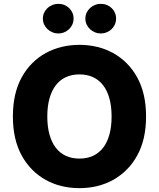

<svg xmlns="http://www.w3.org/2000/svg" viewBox="-20 -971 829 1001"><path d="M93 -567.5Q116.5 -610.1 148.4 -641.9Q180.4 -673.7 219.1 -694.8Q257.8 -715.9 302 -726.6Q346.2 -737.2 394.2 -737.2Q442.1 -737.2 486.3 -726.6Q530.5 -715.9 569.1 -694.8Q607.6 -673.7 639.7 -641.9Q671.9 -610.1 695.3 -567.5Q741.5 -484 741.5 -363.6Q741.5 -243.6 695.3 -160.2Q671.9 -117.5 639.7 -85.8Q607.6 -54 569.1 -32.7Q530.5 -11.4 486.3 -0.7Q442.1 9.9 394.2 9.9Q346.2 9.9 301.8 -0.7Q257.5 -11.4 218.9 -32.7Q180.4 -54 148.4 -85.9Q116.5 -117.9 93 -160.5Q47.2 -244.3 47.2 -363.6Q47.2 -484 93 -567.5ZM226.6 -363.6Q226.6 -310.4 238.1 -269.4Q249.6 -228.3 271.1 -200.5Q292.6 -172.6 323.7 -158.4Q354.8 -144.2 394.2 -144.2Q433.6 -144.2 464.7 -158.4Q495.7 -172.6 517.4 -200.5Q539.1 -228.3 550.4 -269.4Q561.8 -310.4 561.8 -363.6Q561.8 -416.9 550.4 -457.9Q539.1 -498.9 517.4 -526.8Q495.7 -554.7 464.7 -568.9Q433.6 -583.1 394.2 -583.1Q354.8 -583.1 323.7 -568.9Q292.6 -554.7 271.1 -526.8Q249.6 -498.9 238.1 -457.9Q226.6 -416.9 226.6 -363.6ZM505.7 -951Q522.4 -951 536.8 -945.1Q551.1 -939.3 562 -929Q572.8 -918.7 579 -904.7Q585.2 -890.6 585.2 -873.9Q585.2 -857.6 578.8 -843.4Q572.4 -829.2 561.6 -818.9Q550.8 -808.6 536.2 -802.6Q521.7 -796.5 505.7 -796.5Q489.7 -796.5 475.1 -802.6Q460.6 -808.6 449.4 -818.9Q438.2 -829.2 431.6 -843.4Q425.1 -857.6 425.1 -873.9Q425.1 -890.6 431.6 -904.7Q438.2 -918.7 449.2 -929Q460.2 -939.3 474.8 -945.1Q489.3 -951 505.7 -951ZM284.1 -951Q300.8 -951 315.2 -945.1Q329.5 -939.3 340.4 -929Q351.2 -918.7 357.4 -904.7Q363.6 -890.6 363.6 -873.9Q363.6 -857.6 357.2 -843.4Q350.9 -829.2 340 -818.9Q329.2 -808.6 314.6 -802.6Q300.1 -796.5 284.1 -796.5Q268.1 -796.5 253.6 -802.6Q239 -808.6 227.8 -818.9Q216.6 -829.2 210 -843.4Q203.5 -857.6 203.5 -873.9Q203.5 -890.6 210 -904.7Q216.6 -918.7 227.6 -929Q238.6 -939.3 253.2 -945.1Q267.8 -951 284.1 -951Z"/></svg>

Font: Inter P Extra Bold
Style: Regular
Weight: 800
Designer: Rasmus Andersson
Foundry: rsms
Version: Version 3.018;git-588b23468